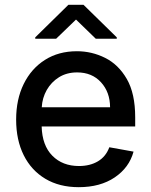

<svg xmlns="http://www.w3.org/2000/svg" viewBox="-20 -765 627 796"><path d="M306.5 11Q226.2 11 168 -23.8Q109.7 -58.6 78.3 -121.6Q46.9 -184.7 46.9 -269.2Q46.9 -353 78.3 -416.9Q109.7 -480.8 166.4 -516.7Q223 -552.6 299 -552.6Q360.8 -552.6 416 -525Q471.2 -497.5 505.9 -437.3Q540.5 -377.1 540.5 -278.4V-240.8H152.7Q154.8 -161.9 197.1 -119.3Q239.3 -76.7 307.5 -76.7Q353 -76.7 386 -96.2Q419 -115.8 433.2 -154.5L533.7 -136.4Q515.6 -70 455.6 -29.5Q395.6 11 306.5 11ZM153.1 -320.3H436.4Q436.1 -382.8 398.8 -423.8Q361.5 -464.8 299.7 -464.8Q256.7 -464.8 224.6 -444.8Q192.5 -424.7 173.8 -391.9Q155.2 -359 153.1 -320.3ZM212.7 -604.4 295.1 -683.9 377.1 -604.4H464.1V-610.1L326.3 -745H263.5L126.1 -610.1V-604.4Z"/></svg>

Font: Inter UI Medium
Style: Regular
Weight: 500
Designer: Rasmus Andersson
Foundry: rsms
Version: 3.2;8d6f07862